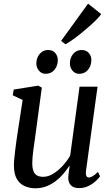

<svg xmlns="http://www.w3.org/2000/svg" viewBox="-20 -1025 610 1056"><path d="M174.5 10.5Q141.5 10.5 114.8 -1.8Q88 -14 72.5 -41Q57 -68 56.5 -113Q56.5 -129 58.5 -151Q60.5 -173 63.5 -197.8Q66.5 -222.5 69.8 -246.5Q73 -270.5 76 -289.5L104.5 -475.5L50 -501L55.5 -532.5L190.5 -554L210 -543L175.5 -287Q173 -267 169.8 -245.2Q166.5 -223.5 163.8 -202.5Q161 -181.5 159.2 -162.8Q157.5 -144 157.5 -129Q157.5 -99.5 164.5 -82.8Q171.5 -66 185 -59.2Q198.5 -52.5 218 -52.5Q244.5 -52.5 271.8 -69Q299 -85.5 323.8 -112Q348.5 -138.5 366 -169.5L417.5 -548.5H516.5L453 -85.5Q450.5 -67.5 454.8 -58.2Q459 -49 468 -49Q478 -49 490 -56Q502 -63 518.5 -79.5L530.5 -55.5Q524.5 -46 508.2 -30.5Q492 -15 468 -2.8Q444 9.5 415 9.5Q383 9.5 368.5 -7.5Q354 -24.5 355.5 -51Q355.5 -54 356.2 -60.8Q357 -67.5 358.2 -76.8Q359.5 -86 360.8 -95.5Q362 -105 363 -112L361.5 -113Q346 -89.5 327 -67.2Q308 -45 284.5 -27.5Q261 -10 233.8 0.2Q206.5 10.5 174.5 10.5ZM230.5 -619Q209 -619 194.2 -636.2Q179.5 -653.5 180 -678Q180.5 -708 198.8 -729Q217 -750 244.5 -750Q270.5 -750 284.2 -733.2Q298 -716.5 298 -694Q297.5 -662.5 279.5 -640.8Q261.5 -619 230.5 -619ZM415 -619Q393.5 -619 378.8 -636.2Q364 -653.5 364.5 -678Q365 -708 382.8 -729Q400.5 -750 429 -750Q454.5 -750 468.8 -733.2Q483 -716.5 482.5 -694Q482 -662.5 463.8 -640.8Q445.5 -619 415 -619ZM316 -800 464.5 -1005 536.5 -947.5Q529 -936 512.5 -919Q496 -902 474 -882.5Q452 -863 428 -843.5Q404 -824 381.2 -807.8Q358.5 -791.5 340 -781.5Z"/></svg>

Font: Merriweather 48pt
Style: Italic
Weight: 400
Italic angle: -7.8°
Version: Version 2.101